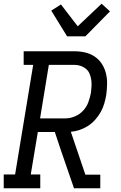

<svg xmlns="http://www.w3.org/2000/svg" viewBox="-30 -1010 650 1030"><path d="M-10 0V-74H51L148 -662H97V-735H369Q399 -735 427 -728.5Q455 -722 478 -706.5Q501 -691 516 -668Q531 -645 538 -617.5Q545 -590 544.5 -560Q544 -530 540 -501Q536 -477 529 -453.5Q522 -430 510 -408.5Q498 -387 480.5 -367.5Q463 -348 442 -334.5Q421 -321 397 -313Q373 -305 350 -303L428 -73H508V0H367L296 -206L264 -302H173L135 -74H186V0ZM185 -375H321Q346 -375 371.5 -385.5Q397 -396 416 -416.5Q435 -437 444 -462Q453 -487 458 -513Q460 -530 461 -547.5Q462 -565 459.5 -582Q457 -599 450.5 -614.5Q444 -630 431.5 -640.5Q419 -651 403 -656.5Q387 -662 369 -662H232ZM330 -815 245 -953 297 -986 387 -869 515 -990 560 -949 428 -815Z"/></svg>

Font: Iosevka HT Extended
Style: Italic
Weight: 400
Width: 7
Italic angle: -9°
Monospace: yes
Designer: Belleve Invis
Foundry: Belleve Invis
Version: Version 32.3.0; ttfautohint (v1.8.4)